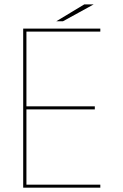

<svg xmlns="http://www.w3.org/2000/svg" viewBox="-20 -870 572 890"><path d="M95.5 -723.5 102.5 -730.5V-370L95.5 -377H419.5V-363H95.5L102.5 -370V-7L95.5 -14H445V0H87.5V-737.5H445V-723.5ZM241 -771.5 370.5 -849.5H414L272 -771.5Z"/></svg>

Font: Epilogue Thin
Style: Regular
Weight: 250
Designer: Tyler Finck
Foundry: Etcetera Type Co
Version: Version 2.111